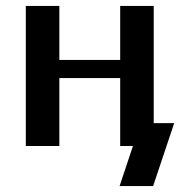

<svg xmlns="http://www.w3.org/2000/svg" viewBox="-20 -492 641 647"><path d="M67 0V-472H180V-290H385V-472H498V-77H567L496 135H383L428 0H385V-229H180V0Z"/></svg>

Font: Coval
Style: Bold
Weight: 700
Foundry: Context Ltd
Version: Version 001.000